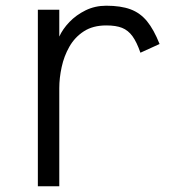

<svg xmlns="http://www.w3.org/2000/svg" viewBox="-20 -652 640 672"><path d="M112.5 0V-618H187.5V-524Q199.5 -550.5 223 -575Q246.5 -599.5 279.5 -615.8Q312.5 -632 352 -632Q402.5 -632 436.5 -619.5Q470.5 -607 494.5 -577.8Q518.5 -548.5 538.5 -498L471.5 -467.5Q458.5 -505 443.5 -525.5Q428.5 -546 407.2 -554.5Q386 -563 352 -563Q305 -563 273.2 -542.2Q241.5 -521.5 222.8 -488.5Q204 -455.5 195.8 -417.2Q187.5 -379 187.5 -343.5V0Z"/></svg>

Font: Victor Mono Thin
Style: Regular
Weight: 100
Monospace: yes
Designer: Rune Bjørnerås
Version: Version 1.561;gftools[0.9.30]